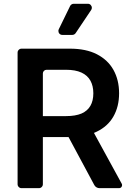

<svg xmlns="http://www.w3.org/2000/svg" viewBox="-20 -981 691 1001"><path d="M71.7 -20.6V-706.7Q71.7 -715.2 77.8 -721.2Q83.8 -727.3 92.3 -727.3H344.5Q428.3 -727.3 485.1 -698.2Q542.3 -668.7 571.4 -616.8Q600.9 -563.9 600.9 -494.7Q600.9 -425.1 571 -373.2Q541.9 -322.1 484 -294.4L469.8 -288L614.7 -23.1Q616.5 -19.9 616.5 -15.6Q616.5 -9.2 612 -4.6Q607.6 0 601.2 0H498.9Q490.4 0 483 -4.4Q475.5 -8.9 471.6 -16.3L337.4 -266.3H203.5V-20.6Q203.5 -12.1 197.4 -6Q191.4 0 182.5 0H92.3Q83.8 0 77.8 -6Q71.7 -12.1 71.7 -20.6ZM324.9 -375.7Q373.2 -375.7 405.2 -389.2Q436.4 -403.1 451.3 -429.3Q466.6 -455.6 466.6 -494.7Q466.6 -533 451.3 -560.7Q436.1 -588.1 404.8 -602.6Q372.9 -617.2 324.2 -617.2H222.7Q214.8 -617.2 209.2 -611.7Q203.5 -606.2 203.5 -598V-375.7ZM284.4 -819.6Q284.4 -811.1 290.3 -805Q296.2 -799 305 -799H356.9Q362.2 -799 366.8 -801.5Q371.4 -804 374.3 -808.2L455.3 -929Q458.8 -933.9 458.8 -940.3Q458.8 -948.9 452.9 -955.1Q447.1 -961.3 438.2 -961.3H364.3Q358.3 -961.3 353.2 -958.1Q348 -954.9 345.5 -949.6L286.6 -828.8Q284.4 -824.2 284.4 -819.6Z"/></svg>

Font: DeltaSans SemiBold
Style: Regular
Weight: 600
Designer: Rasmus Andersson
Foundry: rsms
Version: Version 3.012